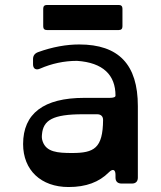

<svg xmlns="http://www.w3.org/2000/svg" viewBox="-20 -739 648 773"><path d="M169 -618H458C468 -618 473 -623 473 -633V-704C473 -714 468 -719 458 -719H169C159 -719 154 -714 154 -704V-633C154 -623 159 -618 169 -618ZM299 -560C247 -560 191 -550 133 -529C120 -524 113 -515 113 -501V-480C113 -462 125 -455 142 -463C188 -483 238 -494 290 -494C395 -487 445 -437 445 -354C445 -348 437 -345 421 -345H319C156 -345 73 -282 73 -159C73 -54 145 14 256 14C327 14 379 -6 418 -45C434 -61 445 -57 445 -35V-24C445 -8 454 0 470 0H511C527 0 535 -9 535 -24V-312C535 -479 458 -560 299 -560ZM270 -123C211 -123 167 -127 152 -169C148 -180 148 -188 149 -198C154 -255 192 -279 314 -279H371C386 -279 395 -271 395 -256C394 -142 359 -123 270 -123Z"/></svg>

Font: OpenDyslexic3
Style: Regular
Weight: 400
Designer: Abelardo Gonzalez
Version: Version 3.001;PS 003.001;hotconv 1.0.88;makeotf.lib2.5.64775